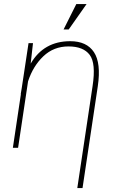

<svg xmlns="http://www.w3.org/2000/svg" viewBox="-20 -746 587 969"><path d="M334.5 -538.1Q417.5 -538.1 454.1 -482.9Q490.7 -427.7 473.6 -311L396.5 203.1H370.1L447.3 -312Q464.8 -426.8 432.6 -469.2Q400.4 -511.7 325.7 -511.7Q251 -511.7 198.7 -461.9Q146.5 -412.1 121.6 -335.4L71.3 0H44.9L85.4 -270.5H84.5Q86.9 -287.6 89.8 -302.2L124 -528.3H146.5L134.8 -424.8Q200.7 -538.1 334.5 -538.1ZM365.2 -725.6H417L326.7 -597.2H300.8Z"/></svg>

Font: Roboto-ThinItalic
Style: Italic
Weight: 250
Italic angle: -12°
Designer: Google
Version: Version 1.100141; 2013; ttfautohint (v0.94.14-c901) -l 8 -r 